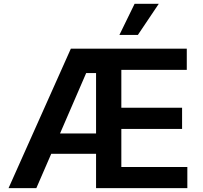

<svg xmlns="http://www.w3.org/2000/svg" viewBox="-20 -981 1057 1001"><path d="M956.7 0H480.8V-179.3H247.2L169.4 0H24.5L349.4 -727.3H953.8V-616.8H612.6V-419.4H929.3V-308.9H612.6V-110.4H956.7ZM480.8 -285.2V-600.1H429.3L293 -285.2ZM698.9 -799H602.6L681.8 -961.3H807.9Z"/></svg>

Font: Linik Sans SemiBold
Style: Regular
Weight: 600
Designer: Fonts by Rasmus Andersson / Changes by Cristiano Sobral with parts from Marc Monis
Foundry: rsms
Version: Version 3.020; ttfautohint (v1.6)